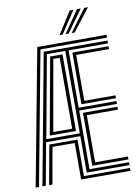

<svg xmlns="http://www.w3.org/2000/svg" viewBox="-103 -1044 807 1112"><g transform="rotate(-10 300.0 -488.0)"><path d="M14.5 0 165 -800H572.2V-783.2H180.8L34 0ZM54.2 0 197 -766.2H572.2V-749.5H340.2V-412H562.2V-395.2H340.2V-50.5H572.2V-33.8H320.8V-248H119.5L74 0ZM93.5 0 135.5 -231.5H301.5V-16.8H572.2V0H282V-214.8H151.2L113 0ZM123.8 -265H320.8V-749.5H212.5ZM147.2 -282 228.8 -732.8H301.5V-282ZM170.8 -299H282V-715.8H244.5ZM359.5 -429V-732.8H572.2V-715.8H379V-445.8H562.2V-429ZM359.5 -67.2V-378.5H562.2V-361.5H379V-84.2H572.2V-67.2ZM303.8 -845 386.8 -976H408.5L322 -845ZM374.8 -845 472.2 -976H494.2L393 -845ZM339.5 -845 429.5 -976H451.5L357.5 -845Z"/></g></svg>

Font: Big Shoulders Inline Text Thin SemiBold
Style: Regular
Weight: 600
Version: Version 2.002